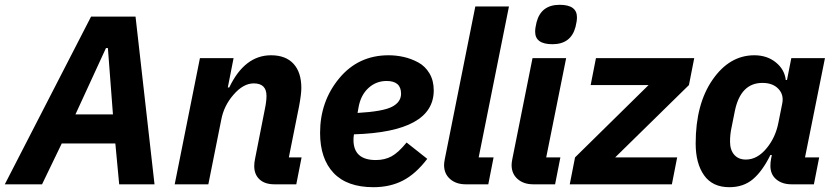

<svg xmlns="http://www.w3.org/2000/svg" viewBox="-55 -767 3475 799"><path d="M588 0H441L425 -170H202L120 0H-35L324 -698H509ZM415 -291 394 -567H386L259 -291Z M812 0H672L777 -525H917L893 -403H899Q963 -537 1073 -537Q1134 -537 1166.5 -501.5Q1199 -466 1199 -401Q1199 -376 1190 -327L1147 -112H1200L1178 0H1087Q1047 0 1025 -20.5Q1003 -41 1003 -76Q1003 -89 1006 -104L1047 -312Q1054 -345 1054 -368Q1054 -420 1001 -420Q957 -420 916 -372Q877 -327 866 -270Z M1499 12Q1389 12 1333 -47.5Q1277 -107 1277 -214Q1277 -345 1356.5 -441Q1436 -537 1562 -537Q1594 -537 1625 -530Q1656 -523 1685 -507.5Q1714 -492 1732 -462Q1750 -432 1750 -391Q1750 -218 1418 -208Q1416 -196 1416 -185Q1416 -101 1509 -101Q1546 -101 1574.5 -116.5Q1603 -132 1637 -174L1723 -106Q1675 -43 1621.5 -15.5Q1568 12 1499 12ZM1554 -430Q1510 -430 1478 -400.5Q1446 -371 1437 -320L1433 -297Q1538 -303 1576 -322.5Q1614 -342 1614 -377Q1614 -430 1554 -430Z M1977 0H1883Q1843 0 1818 -22Q1793 -44 1793 -80Q1793 -90 1796 -105L1923 -740H2063L1937 -112H1999Z M2244 -583Q2172 -583 2172 -635Q2172 -651 2178 -675Q2197 -747 2274 -747Q2346 -747 2346 -695Q2346 -679 2340 -655Q2321 -583 2244 -583ZM2255 0H2164Q2124 0 2099 -22Q2074 -44 2074 -80Q2074 -90 2077 -105L2161 -525H2301L2218 -112H2277Z M2741 0H2316L2338 -112L2644 -413H2403L2425 -525H2834L2812 -413L2505 -112H2763Z M3332 0H3239Q3200 0 3175.5 -20.5Q3151 -41 3151 -77Q3151 -92 3154 -107L3157 -122H3151Q3118 -55 3078.5 -21.5Q3039 12 2980 12Q2910 12 2875 -37.5Q2840 -87 2840 -170Q2840 -334 2910.5 -435.5Q2981 -537 3084 -537Q3137 -537 3173.5 -507.5Q3210 -478 3215 -434H3220L3238 -525H3378L3295 -112H3354ZM3049 -103Q3097 -103 3136 -151Q3172 -195 3184 -255L3200 -335Q3208 -372 3184.5 -397Q3161 -422 3118 -422Q3027 -422 3003 -305L2989 -235Q2983 -207 2983 -178Q2983 -143 3000.5 -123Q3018 -103 3049 -103Z"/></svg>

Font: Aneliza
Style: Bold Italic
Weight: 700
Italic angle: -11.31°
Designer: Mike Abbink, Paul van der Laan, Pieter van Rosmalen
Foundry: Bold Monday
Version: Version 3.0